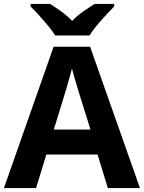

<svg xmlns="http://www.w3.org/2000/svg" viewBox="-20 -954 730 974"><path d="M527 0 475 -170H215L163 0H0L252 -717H437L690 0ZM387 -463Q382 -480 374 -506Q366 -532 358 -559Q350 -586 345 -606Q340 -586 331.5 -556.5Q323 -527 315.5 -500.5Q308 -474 304 -463L253 -297H439ZM260 -774Q246 -797 223.5 -824Q201 -851 177.5 -877Q154 -903 135 -921V-934H234Q260 -918 290 -896.5Q320 -875 346 -848Q372 -875 403 -896.5Q434 -918 460 -934H559V-921Q541 -903 517 -877Q493 -851 470.5 -824Q448 -797 434 -774Z"/></svg>

Font: Noto Sans Tai Tham
Style: Regular
Weight: 400
Designer: Monotype Design Team 2013. Revised by David WIlliams 2020
Foundry: Monotype Imaging Inc.
Version: Version 2.002